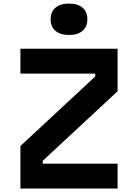

<svg xmlns="http://www.w3.org/2000/svg" viewBox="-20 -1079 790 1099"><path d="M96.9 -243.3 525.3 -641.3V-657.8H96.9V-800H653.1V-556.7L224.7 -158.7V-142.2H653.1V0H96.9ZM269.9 -968.7Q269.9 -1011.3 297.4 -1034.9Q324.8 -1058.5 375 -1058.5Q425.2 -1058.5 452.6 -1034.9Q480.1 -1011.3 480.1 -968.7Q480.1 -926.1 452.6 -902.5Q425.2 -878.9 375 -878.9Q324.8 -878.9 297.4 -902.5Q269.9 -926.1 269.9 -968.7Z"/></svg>

Font: Martian Mono sWd Rg
Style: Regular
Weight: 400
Width: 6
Monospace: yes
Designer: Roman Shamin
Foundry: Evil Martians
Version: Version 1.000